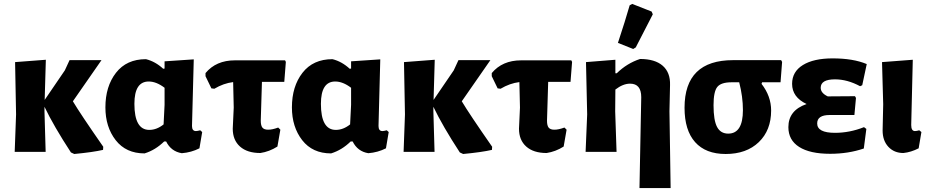

<svg xmlns="http://www.w3.org/2000/svg" viewBox="-20 -775 4746 980"><path d="M55 0 62 -191 57 -458 214 -470 208 -265 311 -416 335 -468H498L352 -258Q390 -194 507 -26L506 -10Q454 2 359 11L342 3Q255 -130 207 -230V-207L213 0Z M718 8Q623 8 570.5 -59.5Q518 -127 518 -227Q518 -334 572 -403.5Q626 -473 725 -473Q773 -461 813 -424L820 -425V-462L969 -472L960 -132Q960 -106 980 -106Q987 -106 1002 -110L1012 -101L998 -18Q957 3 908 7Q853 -2 828 -53H818Q773 -9 718 8ZM666 -245Q666 -112 742 -112Q780 -112 815 -140L820 -240V-327Q778 -359 739 -359Q666 -359 666 -245Z M1309 6Q1242 6 1205 -27Q1168 -60 1168 -118L1173 -226L1170 -356Q1121 -350 1074 -322L1059 -324L1029 -386V-402Q1083 -467 1179 -467H1435L1439 -459L1431 -357H1317L1311 -159Q1311 -134 1319.5 -123.5Q1328 -113 1349 -113Q1370 -113 1400 -124L1411 -113L1396 -27Q1355 -1 1309 6Z M1670 8Q1575 8 1522.5 -59.5Q1470 -127 1470 -227Q1470 -334 1524 -403.5Q1578 -473 1677 -473Q1725 -461 1765 -424L1772 -425V-462L1921 -472L1912 -132Q1912 -106 1932 -106Q1939 -106 1954 -110L1964 -101L1950 -18Q1909 3 1860 7Q1805 -2 1780 -53H1770Q1725 -9 1670 8ZM1618 -245Q1618 -112 1694 -112Q1732 -112 1767 -140L1772 -240V-327Q1730 -359 1691 -359Q1618 -359 1618 -245Z M2040 0 2047 -191 2042 -458 2199 -470 2193 -265 2296 -416 2320 -468H2483L2337 -258Q2375 -194 2492 -26L2491 -10Q2439 2 2344 11L2327 3Q2240 -130 2192 -230V-207L2198 0Z M2770 6Q2703 6 2666 -27Q2629 -60 2629 -118L2634 -226L2631 -356Q2582 -350 2535 -322L2520 -324L2490 -386V-402Q2544 -467 2640 -467H2896L2900 -459L2892 -357H2778L2772 -159Q2772 -134 2780.5 -123.5Q2789 -113 2810 -113Q2831 -113 2861 -124L2872 -113L2857 -27Q2816 -1 2770 6Z M3194 -748 3207 -755 3306 -716 3312 -702Q3295 -668 3225 -533L3212 -525L3134 -556Q3172 -671 3194 -748ZM3121 -470V-401H3128Q3180 -452 3247 -474Q3323 -474 3362.5 -439.5Q3402 -405 3400 -341L3397 -207L3403 185H3244L3253 -279Q3253 -348 3196 -348Q3160 -348 3121 -318L3120 -207L3127 0H2969L2977 -191L2971 -458Z M3684 11Q3582 11 3528 -49.5Q3474 -110 3474 -225Q3474 -468 3722 -468H3967L3972 -459L3964 -355H3870L3867 -347Q3916 -284 3916 -211Q3916 -110 3853 -49.5Q3790 11 3684 11ZM3697 -93Q3772 -93 3772 -213Q3772 -281 3753 -355H3714Q3660 -355 3641 -331Q3622 -307 3622 -238Q3622 -161 3640 -127Q3658 -93 3697 -93Z M4217 10Q4114 10 4059 -25Q4004 -60 4004 -126Q4004 -212 4097 -244Q4023 -279 4023 -347Q4023 -409 4078 -443Q4133 -477 4230 -477Q4335 -477 4404 -448L4381 -340L4370 -335Q4305 -370 4242 -370Q4169 -370 4169 -327Q4169 -300 4205 -283L4344 -284L4349 -275L4341 -188H4215Q4151 -188 4151 -145Q4151 -97 4242 -97Q4317 -97 4390 -126L4402 -117L4389 -17Q4310 10 4217 10Z M4591 6Q4544 6 4514.5 -25.5Q4485 -57 4485 -109L4488 -243L4482 -458L4639 -470L4631 -137Q4631 -106 4650 -106Q4659 -106 4672 -110L4683 -101L4669 -18Q4630 2 4591 6Z"/></svg>

Font: Alegreya Sans SC ExtraBold
Style: Regular
Weight: 800
Designer: Juan Pablo del Peral
Foundry: Huerta Tipografica
Version: Version 2.007